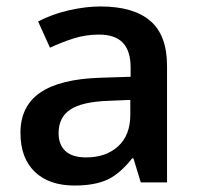

<svg xmlns="http://www.w3.org/2000/svg" viewBox="-20 -570 620 600"><path d="M419.9 0 397 -75.2H393.1Q354 -25.9 314.5 -8.1Q274.9 9.8 212.9 9.8Q133.3 9.8 88.6 -33.2Q43.9 -76.2 43.9 -154.8Q43.9 -238.3 106 -280.8Q168 -323.2 294.9 -327.1L388.2 -330.1V-358.9Q388.2 -410.6 364 -436.3Q339.8 -461.9 289.1 -461.9Q247.6 -461.9 209.5 -449.7Q171.4 -437.5 136.2 -420.9L99.1 -502.9Q143.1 -525.9 195.3 -537.8Q247.6 -549.8 293.9 -549.8Q397 -549.8 449.5 -504.9Q502 -460 502 -363.8V0ZM249 -78.1Q311.5 -78.1 349.4 -113Q387.2 -147.9 387.2 -210.9V-257.8L317.9 -254.9Q236.8 -252 200 -227.8Q163.1 -203.6 163.1 -153.8Q163.1 -117.7 184.6 -97.9Q206.1 -78.1 249 -78.1Z"/></svg>

Font: Samim Medium FD
Style: Medium-FD
Weight: 500
Foundry: DejaVu fonts team - Redesigned by Saber Rastikerdar
Version: Version 4.0.5